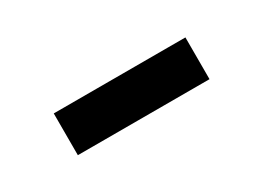

<svg xmlns="http://www.w3.org/2000/svg" viewBox="-20 -870 485 354"><g transform="rotate(-30 222.5 -692.5)"><path d="M362.8 -736.8V-647.9H82.5V-736.8Z"/></g></svg>

Font: Inter
Style: 650
Weight: 650
Designer: Rasmus Andersson
Foundry: rsms
Version: Version 4.001;git-66647c0bb